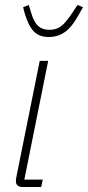

<svg xmlns="http://www.w3.org/2000/svg" viewBox="-20 -753 354 773"><path d="M73 0Q44 0 44 -23Q44 -32 47 -46L140 -508H174L78 -30H152L146 0ZM176 -604Q131 -604 108.5 -635.5Q86 -667 73 -724L96 -733L106 -700Q117 -663 134 -648Q151 -633 178 -633Q193 -633 204.5 -636.5Q216 -640 226.5 -648Q237 -656 247.5 -669Q258 -682 271 -701L292 -733L314 -724Q299 -696 285 -673.5Q271 -651 255 -635.5Q239 -620 219.5 -612Q200 -604 176 -604Z"/></svg>

Font: IBM Plex Sans Condensed ExtraLight
Style: Italic
Weight: 200
Width: 3
Italic angle: -11°
Designer: Mike Abbink, Paul van der Laan, Pieter van Rosmalen
Foundry: Bold Monday
Version: Version 1.3